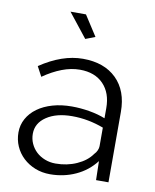

<svg xmlns="http://www.w3.org/2000/svg" viewBox="-83 -794 702 868"><g transform="rotate(10 267.5 -360.0)"><path d="M170 -730H241L301 -637L257 -620ZM206 10Q169 10 137.5 -2.5Q106 -15 82.5 -37Q59 -59 46 -88.5Q33 -118 33 -152Q33 -186 49 -215Q65 -244 94 -265Q123 -286 163 -297.5Q203 -309 251 -309Q291 -309 332 -302Q373 -295 405 -282V-329Q405 -398 366 -438.5Q327 -479 258 -479Q218 -479 176 -463Q134 -447 91 -417L67 -462Q168 -530 263 -530Q361 -530 417 -475Q473 -420 473 -323V0H416L414 -87Q378 -40 323.5 -15Q269 10 206 10ZM222 -42Q275 -42 319.5 -62Q364 -82 387 -115Q396 -124 400.5 -134.5Q405 -145 405 -154V-239Q371 -252 334.5 -259Q298 -266 260 -266Q188 -266 143 -236Q98 -206 98 -157Q98 -133 107.5 -112Q117 -91 133.5 -75.5Q150 -60 173 -51Q196 -42 222 -42Z"/></g></svg>

Font: IngvarSans
Style: Regular
Weight: 400
Version: Version 1.000